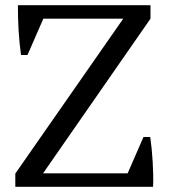

<svg xmlns="http://www.w3.org/2000/svg" viewBox="-20 -720 650 740"><path d="M533 -192H559Q562 -172 564.5 -147Q567 -122 568.5 -96Q570 -70 570.5 -45Q571 -20 570 0H39V-51L455 -648H147L86 -508H61Q58 -529 55.5 -554Q53 -579 51.5 -605Q50 -631 49.5 -655.5Q49 -680 49 -700H560V-648L146 -52H472Z"/></svg>

Font: PT Serif
Style: Regular
Weight: 400
Designer: A.Korolkova, O.Umpeleva, V.Yefimov
Foundry: ParaType Ltd
Version: Version 1.000W OFL; ttfautohint (v1.6)